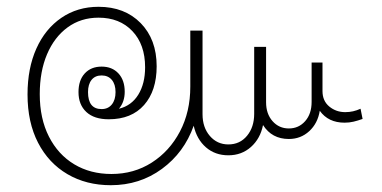

<svg xmlns="http://www.w3.org/2000/svg" viewBox="-20 -558 1125 565"><path d="M306 -13Q234 -13 178.5 -45.5Q123 -78 92 -138Q61 -198 61 -280Q61 -357 87 -415Q113 -473 160.5 -505.5Q208 -538 270 -538Q347 -538 394 -490Q441 -442 441 -363Q441 -291 404 -249Q367 -207 300 -207Q257 -207 234 -228.5Q211 -250 211 -287Q211 -322 229.5 -342Q248 -362 279 -362Q310 -362 328.5 -342Q347 -322 347 -288Q347 -258 330 -238Q367 -247 387 -279.5Q407 -312 407 -360Q407 -427 369.5 -466.5Q332 -506 270 -506Q218 -506 179 -477.5Q140 -449 118.5 -398.5Q97 -348 97 -281Q97 -209 124 -156Q151 -103 198.5 -74.5Q246 -46 308 -46Q374 -46 426.5 -79.5Q479 -113 509.5 -171Q540 -229 540 -303V-468H576V-222Q576 -183 597.5 -158Q619 -133 652 -133Q686 -133 707 -158.5Q728 -184 728 -223V-420H763V-257Q763 -223 782 -201.5Q801 -180 830 -180Q859 -180 878 -201.5Q897 -223 897 -258V-374H929V-290Q929 -261 949 -244.5Q969 -228 996 -228Q1008 -228 1019 -230.5Q1030 -233 1041 -238L1047 -208Q1033 -203 1020.5 -200Q1008 -197 994 -197Q946 -197 921 -232Q915 -195 890 -172Q865 -149 830 -149Q780 -149 754 -190Q746 -150 718.5 -125.5Q691 -101 652 -101Q613 -101 586 -124.5Q559 -148 550 -188Q522 -109 456.5 -61Q391 -13 306 -13ZM279 -237Q298 -237 309 -250.5Q320 -264 320 -287Q320 -310 309 -323Q298 -336 279 -336Q260 -336 249.5 -323Q239 -310 239 -287Q239 -237 279 -237Z"/></svg>

Font: Noto Sans Lao Looped Condensed ExtraLight
Style: Regular
Weight: 200
Width: 3
Designer: Mark Frömberg, Ben Mitchell
Foundry: The Fontpad Ltd
Version: Version 1.002; ttfautohint (v1.8.4.7-5d5b)